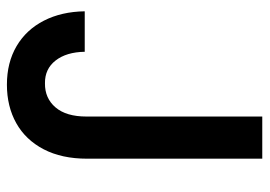

<svg xmlns="http://www.w3.org/2000/svg" viewBox="-130 -630 768 547"><g transform="rotate(90 253.5 -356.0)"><path d="M11.7 -213.9H127Q127.9 -161.6 151.9 -130.9Q175.8 -100.1 216.8 -100.6Q259.3 -100.1 285.4 -130.6Q311.5 -161.1 311.5 -218.8V-719.7H431.6V-220.7Q431.6 -148.4 404.8 -96.9Q377.9 -45.4 330.3 -18.8Q282.7 7.8 220.7 7.8Q157.7 7.8 110.8 -19.8Q64 -47.4 38.3 -97.7Q12.7 -147.9 11.7 -213.9Z"/></g></svg>

Font: Reddit Sans Vanilla SemiBold
Style: Regular
Weight: 600
Designer: Stephen Hutchings
Foundry: Reddit
Version: Version 1.013